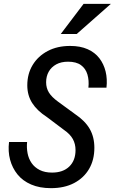

<svg xmlns="http://www.w3.org/2000/svg" viewBox="-20 -970 597 999"><path d="M245 9Q186 9 142 -10Q98 -29 71 -62.5Q44 -96 32.5 -139Q21 -182 27 -231H121Q118 -201 123.5 -172.5Q129 -144 144.5 -121.5Q160 -99 186.5 -85.5Q213 -72 251 -72Q308 -72 340.5 -103.5Q373 -135 373 -189Q373 -221 359 -246.5Q345 -272 313 -294L224 -361Q173 -394 147.5 -434Q122 -474 122 -526Q122 -586 150 -632Q178 -678 228 -704.5Q278 -731 345 -731Q398 -731 436 -714Q474 -697 497 -667Q520 -637 529.5 -598Q539 -559 534 -514H440Q444 -551 435 -582Q426 -613 401.5 -631Q377 -649 334 -649Q298 -649 272.5 -635Q247 -621 233.5 -597Q220 -573 220 -542Q220 -512 234.5 -488.5Q249 -465 282 -441L371 -376Q423 -341 447 -299Q471 -257 471 -201Q471 -138 443.5 -91Q416 -44 365.5 -17.5Q315 9 245 9ZM379 -793H296L415 -950H557Z"/></svg>

Font: Instrument Sans SemiCondensed Medium
Style: Italic
Weight: 500
Width: 4
Italic angle: -13°
Designer: Rodrigo Fuenzalida
Foundry: fragTYPE
Version: Version 1.000;gftools[0.9.28]